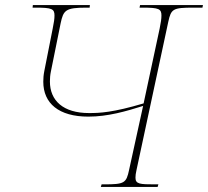

<svg xmlns="http://www.w3.org/2000/svg" viewBox="-20 -734 817 754"><path d="M376 0H599L602 -10H587C530 -10 512 -11 512 -36C512 -44 513 -53 516 -66L641 -649C652 -699 659 -704 739 -704H775L777 -714H530L528 -704H541C604 -704 614 -699 614 -673C614 -661 612 -646 607 -622L544 -328C423 -292 371 -290 330 -290C228 -290 176 -339 176 -414C176 -426 177 -440 180 -454L218 -642C229 -694 237 -704 319 -704H332L333 -714H109L108 -704H121C184 -704 194 -699 194 -673C194 -661 192 -646 187 -622L154 -455C151 -440 150 -426 150 -413C150 -328 211 -276 327 -276C404 -276 475 -297 542 -318L487 -67C476 -15 469 -10 389 -10H379Z"/></svg>

Font: Noto Serif Display Thin
Style: Italic
Weight: 100
Italic angle: -12°
Designer: Monotype Design Team
Foundry: Monotype Imaging Inc.
Version: Version 2.009